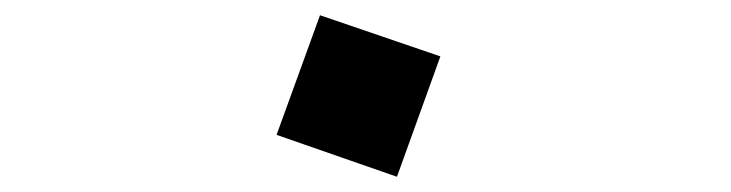

<svg xmlns="http://www.w3.org/2000/svg" viewBox="-20 -497 960 252"><path d="M501 -265 343 -320 400 -477 558 -423Z"/></svg>

Font: ZCOOL KuaiLe
Style: Regular
Weight: 400
Designer: Lui Bingke
Foundry: ZCOOL
Version: Version 3.51;August 12, 2021;FontCreator 13.0.0.2613 64-bit